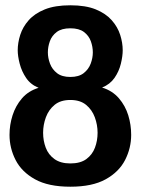

<svg xmlns="http://www.w3.org/2000/svg" viewBox="-20 -696 532 726"><path d="M47 -506Q47 -534 56.5 -564Q66 -594 88.5 -619.5Q111 -645 149.5 -660.5Q188 -676 246 -676Q304 -676 342 -660.5Q380 -645 402.5 -619.5Q425 -594 434.5 -564Q444 -534 444 -506Q444 -484 437 -455Q430 -426 413 -401.5Q396 -377 366 -365Q405 -353 429.5 -324.5Q454 -296 465 -260Q476 -224 476 -186Q476 -136 453 -91Q430 -46 379.5 -18Q329 10 246 10Q163 10 112.5 -18Q62 -46 39 -91Q16 -136 16 -186Q16 -224 27.5 -260Q39 -296 63 -324Q87 -352 126 -364Q96 -376 79 -401Q62 -426 54.5 -455Q47 -484 47 -506ZM161 -498Q161 -477 169 -455.5Q177 -434 195.5 -419.5Q214 -405 246 -405Q278 -405 296.5 -419.5Q315 -434 323 -455.5Q331 -477 331 -498Q331 -519 323.5 -540Q316 -561 297.5 -575Q279 -589 246 -589Q213 -589 194.5 -575Q176 -561 168.5 -540Q161 -519 161 -498ZM143 -194Q143 -164 153 -137.5Q163 -111 186 -94.5Q209 -78 246 -78Q284 -78 306.5 -94.5Q329 -111 339 -137.5Q349 -164 349 -194Q349 -224 338.5 -252.5Q328 -281 305.5 -299.5Q283 -318 246 -318Q209 -318 186.5 -299.5Q164 -281 153.5 -252.5Q143 -224 143 -194Z"/></svg>

Font: Epunda Sans SemiBold
Style: Regular
Weight: 600
Designer: Simon Atzbach
Foundry: typofactur
Version: Version 2.204; ttfautohint (v1.8.4.7-5d5b)